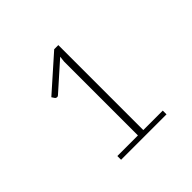

<svg xmlns="http://www.w3.org/2000/svg" viewBox="-105 -900 544 544"><g transform="rotate(-45 167.0 -628.0)"><path d="M271.5 -465V-450H89.5V-465H172V-761L174 -778.5L92 -705.5Q89.5 -703 86.2 -703.5Q83 -704 81 -706L75 -715L177 -805.5H193.5V-465Z"/></g></svg>

Font: Lato 2
Style: Regular
Weight: 200
Designer: Lukasz Dziedzic with Adam Twardoch and Botio Nikoltchev
Foundry: tyPoland Lukasz Dziedzic
Version: Version 2.015; 2015-08-06; http://www.latofonts.com/